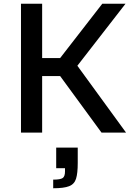

<svg xmlns="http://www.w3.org/2000/svg" viewBox="-20 -708 713 1025"><path d="M92 0V-688H205V-398H301L526 -688H650L393 -357L653 0H522L301 -302H205V0ZM264 297V251Q302 251 314.5 242.5Q327 234 327 207V190H280V80H395V162Q395 217 386 246Q377 275 349 286Q321 297 264 297Z"/></svg>

Font: Saira Medium
Style: Regular
Weight: 500
Designer: Hector Gatti with collaboration of the Omnibus-Type team
Foundry: Omnibus-Type
Version: Version 1.100; ttfautohint (v1.8.3)